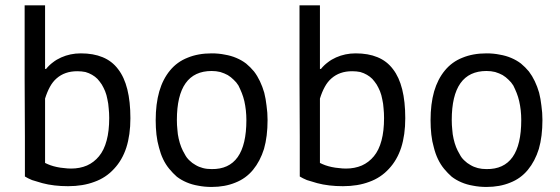

<svg xmlns="http://www.w3.org/2000/svg" viewBox="-20 -703 2142 734"><path d="M75.2 -28.3Q85.9 -21.5 102.5 -14.6Q120.1 -8.8 141.6 -2.9Q163.1 2.9 188.5 5.9Q212.9 8.8 240.2 8.8Q296.9 8.8 340.8 -7.8Q384.8 -23.4 416 -57.6Q447.3 -90.8 462.9 -138.7Q478.5 -187.5 478.5 -251Q478.5 -314.5 466.8 -361.3Q455.1 -408.2 431.6 -438.5Q408.2 -469.7 372.1 -484.4Q336.9 -499 289.1 -499Q268.6 -499 250 -495.1Q231.4 -491.2 213.9 -483.4Q196.3 -475.6 182.6 -464.8Q168 -454.1 156.2 -439.5Q155.3 -439.5 152.3 -439.5Q152.3 -500 152.3 -682.6Q132.8 -682.6 74.2 -682.6Q74.2 -645.5 74.2 -574.2Q74.2 -503.9 74.2 -400.4Q75.2 -273.4 75.2 -179.7Q75.2 -85.9 75.2 -28.3ZM332 -417Q343.8 -410.2 352.5 -401.4Q361.3 -391.6 369.1 -379.9Q376 -368.2 381.8 -354.5Q387.7 -339.8 390.6 -323.2Q394.5 -306.6 395.5 -289.1Q397.5 -271.5 397.5 -252Q397.5 -202.1 387.7 -166Q377.9 -128.9 358.4 -105.5Q338.9 -82 312.5 -70.3Q285.2 -58.6 252 -58.6Q238.3 -58.6 224.6 -60.5Q210.9 -61.5 197.3 -64.5Q183.6 -67.4 172.9 -71.3Q162.1 -75.2 152.3 -80.1Q152.3 -162.1 152.3 -326.2Q160.2 -351.6 170.9 -371.1Q181.6 -390.6 196.3 -403.3Q211.9 -417 231.4 -423.8Q251 -430.7 275.4 -430.7Q292 -430.7 306.6 -427.7Q320.3 -423.8 332 -417Z M587.9 -138.7Q593.8 -115.2 603.5 -94.7Q613.3 -74.2 627 -57.6Q640.6 -41 656.2 -27.3Q672.9 -14.6 693.4 -5.9Q713.9 2.9 737.3 6.8Q761.7 11.7 789.1 11.7Q839.8 11.7 879.9 -4.9Q919.9 -20.5 947.3 -53.7Q974.6 -86.9 989.3 -133.8Q1002.9 -181.6 1002.9 -244.1Q1002.9 -272.5 999 -298.8Q996.1 -325.2 990.2 -348.6Q983.4 -372.1 973.6 -392.6Q963.9 -413.1 951.2 -429.7Q937.5 -446.3 920.9 -460Q904.3 -472.7 883.8 -481.4Q863.3 -490.2 839.8 -494.1Q816.4 -499 789.1 -499Q737.3 -499 697.3 -482.4Q657.2 -466.8 629.9 -433.6Q602.5 -400.4 588.9 -353.5Q575.2 -305.7 575.2 -243.2Q575.2 -214.8 578.1 -188.5Q581.1 -162.1 587.9 -138.7ZM789.1 -431.6Q806.6 -431.6 822.3 -427.7Q837.9 -422.9 850.6 -416Q863.3 -408.2 873 -398.4Q883.8 -388.7 891.6 -376Q898.4 -362.3 904.3 -347.7Q910.2 -333 914.1 -316.4Q918 -298.8 919.9 -281.2Q921.9 -262.7 921.9 -244.1Q921.9 -149.4 888.7 -102.5Q855.5 -55.7 789.1 -56.6Q770.5 -56.6 755.9 -60.5Q740.2 -64.5 727.5 -72.3Q714.8 -79.1 704.1 -89.8Q693.4 -99.6 686.5 -113.3Q678.7 -126 672.9 -140.6Q667 -155.3 663.1 -172.9Q659.2 -189.5 658.2 -207Q656.2 -224.6 656.2 -244.1Q656.2 -337.9 689.5 -384.8Q722.7 -431.6 789.1 -431.6Z M1126 -28.3Q1136.7 -21.5 1153.3 -14.6Q1170.9 -8.8 1192.4 -2.9Q1213.9 2.9 1239.3 5.9Q1263.7 8.8 1291 8.8Q1347.7 8.8 1391.6 -7.8Q1435.5 -23.4 1466.8 -57.6Q1498 -90.8 1513.7 -138.7Q1529.3 -187.5 1529.3 -251Q1529.3 -314.5 1517.6 -361.3Q1505.9 -408.2 1482.4 -438.5Q1459 -469.7 1422.9 -484.4Q1387.7 -499 1339.8 -499Q1319.3 -499 1300.8 -495.1Q1282.2 -491.2 1264.6 -483.4Q1247.1 -475.6 1233.4 -464.8Q1218.8 -454.1 1207 -439.5Q1206.1 -439.5 1203.1 -439.5Q1203.1 -500 1203.1 -682.6Q1183.6 -682.6 1125 -682.6Q1125 -645.5 1125 -574.2Q1125 -503.9 1125 -400.4Q1126 -273.4 1126 -179.7Q1126 -85.9 1126 -28.3ZM1382.8 -417Q1394.5 -410.2 1403.3 -401.4Q1412.1 -391.6 1419.9 -379.9Q1426.8 -368.2 1432.6 -354.5Q1438.5 -339.8 1441.4 -323.2Q1445.3 -306.6 1446.3 -289.1Q1448.2 -271.5 1448.2 -252Q1448.2 -202.1 1438.5 -166Q1428.7 -128.9 1409.2 -105.5Q1389.6 -82 1363.3 -70.3Q1335.9 -58.6 1302.7 -58.6Q1289.1 -58.6 1275.4 -60.5Q1261.7 -61.5 1248 -64.5Q1234.4 -67.4 1223.6 -71.3Q1212.9 -75.2 1203.1 -80.1Q1203.1 -162.1 1203.1 -326.2Q1210.9 -351.6 1221.7 -371.1Q1232.4 -390.6 1247.1 -403.3Q1262.7 -417 1282.2 -423.8Q1301.8 -430.7 1326.2 -430.7Q1342.8 -430.7 1357.4 -427.7Q1371.1 -423.8 1382.8 -417Z M1638.7 -138.7Q1644.5 -115.2 1654.3 -94.7Q1664.1 -74.2 1677.7 -57.6Q1691.4 -41 1707 -27.3Q1723.6 -14.6 1744.1 -5.9Q1764.6 2.9 1788.1 6.8Q1812.5 11.7 1839.8 11.7Q1890.6 11.7 1930.7 -4.9Q1970.7 -20.5 1998 -53.7Q2025.4 -86.9 2040 -133.8Q2053.7 -181.6 2053.7 -244.1Q2053.7 -272.5 2049.8 -298.8Q2046.9 -325.2 2041 -348.6Q2034.2 -372.1 2024.4 -392.6Q2014.6 -413.1 2002 -429.7Q1988.3 -446.3 1971.7 -460Q1955.1 -472.7 1934.6 -481.4Q1914.1 -490.2 1890.6 -494.1Q1867.2 -499 1839.8 -499Q1788.1 -499 1748 -482.4Q1708 -466.8 1680.7 -433.6Q1653.3 -400.4 1639.6 -353.5Q1626 -305.7 1626 -243.2Q1626 -214.8 1628.9 -188.5Q1631.8 -162.1 1638.7 -138.7ZM1839.8 -431.6Q1857.4 -431.6 1873 -427.7Q1888.7 -422.9 1901.4 -416Q1914.1 -408.2 1923.8 -398.4Q1934.6 -388.7 1942.4 -376Q1949.2 -362.3 1955.1 -347.7Q1960.9 -333 1964.8 -316.4Q1968.8 -298.8 1970.7 -281.2Q1972.7 -262.7 1972.7 -244.1Q1972.7 -149.4 1939.5 -102.5Q1906.2 -55.7 1839.8 -56.6Q1821.3 -56.6 1806.6 -60.5Q1791 -64.5 1778.3 -72.3Q1765.6 -79.1 1754.9 -89.8Q1744.1 -99.6 1737.3 -113.3Q1729.5 -126 1723.6 -140.6Q1717.8 -155.3 1713.9 -172.9Q1710 -189.5 1709 -207Q1707 -224.6 1707 -244.1Q1707 -337.9 1740.2 -384.8Q1773.4 -431.6 1839.8 -431.6Z"/></svg>

Font: Aptus Gothic JP
Style: Medium
Weight: 400
Designer: Fuminori Ogawa / Motoya
Version: Version 1